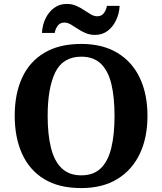

<svg xmlns="http://www.w3.org/2000/svg" viewBox="-20 -949 827 979"><path d="M394.1 10Q280 10 205 -36Q130 -82 92.5 -165Q55 -248 55 -359Q55 -470 92.5 -552Q130 -634 205.6 -679.5Q281.1 -725 394.7 -725Q503 -725 578.5 -679.5Q654 -634 693 -551.5Q732 -469 732 -358Q732 -247 692.7 -164.5Q653.4 -82 578.1 -36Q502.8 10 394.1 10ZM394.2 -55Q457 -55 494 -91Q531 -127 547.5 -195Q564 -263 564 -358.4Q564 -453.8 547.7 -521.2Q531.3 -588.7 494.1 -624.3Q456.8 -660 394.8 -660Q301 -660 262 -580.5Q223 -501 223 -358Q223 -263 240 -195Q257 -127 294.7 -91Q332.3 -55 394.2 -55ZM465 -771Q438 -771 416 -780.5Q394 -790 375.5 -802.5Q357 -815 340.5 -824.5Q324 -834 308 -834Q286 -834 274 -817.5Q262 -801 259 -781H194Q196 -822 212.5 -855.5Q229 -889 256.5 -909Q284 -929 320 -929Q347 -929 368.5 -919.5Q390 -910 408.5 -897.5Q427 -885 443.5 -875.5Q460 -866 476 -866Q498 -866 510 -882.5Q522 -899 525 -919H590Q588 -879 571.5 -845Q555 -811 528 -791Q501 -771 465 -771Z"/></svg>

Font: Noto Serif Tamil
Style: Regular
Weight: 400
Designer: Indian Type Foundry, Tom Grace, and the Monotype Design Team
Foundry: Monotype Imaging Inc.
Version: Version 2.003